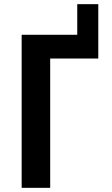

<svg xmlns="http://www.w3.org/2000/svg" viewBox="-20 -902 540 922"><path d="M84 0V-735H351V-882H452V-621H221V0Z"/></svg>

Font: Iosevka Heavy
Style: Regular
Weight: 900
Monospace: yes
Designer: Belleve Invis
Foundry: Belleve Invis
Version: Version 32.5.0; ttfautohint (v1.8.4)